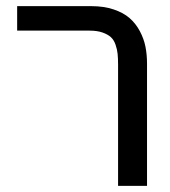

<svg xmlns="http://www.w3.org/2000/svg" viewBox="-20 -608 557 628"><path d="M460.9 -399.9V0H366.2V-396Q366.2 -417.5 364.7 -431.9Q363.3 -446.3 357.9 -461.9Q352.5 -477.5 342.5 -486.6Q332.5 -495.6 315.2 -501.7Q297.9 -507.8 272.9 -507.8H36.1V-587.9H278.8Q319.8 -587.9 351.8 -577.1Q383.8 -566.4 404.1 -548.6Q424.3 -530.8 437.5 -505.9Q450.7 -481 455.8 -455.1Q460.9 -429.2 460.9 -399.9Z"/></svg>

Font: LT Superior Med
Style: Regular
Weight: 500
Designer: Daniel Lyons
Foundry: LyonsType
Version: Version 1.000